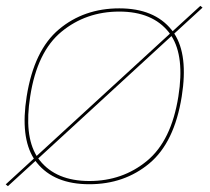

<svg xmlns="http://www.w3.org/2000/svg" viewBox="-50 -624 716 655"><path d="M-30.5 5 65.5 -83Q19 -156.5 41 -295Q66 -452.5 151.2 -524Q236.5 -595.5 357 -595.5Q476.5 -595.5 535.5 -522Q537 -520 539 -517.5L633.5 -604L641 -598L544.5 -509.5Q592.5 -436 570 -295Q545 -138 459.8 -66.8Q374.5 4.5 254.5 4.5Q135 4.5 76 -68.5Q73.5 -72 71 -75L-23 11ZM255 -6.5Q368 -6.5 451.2 -75Q534.5 -143.5 558.5 -295Q580 -430.5 535 -501L80.5 -83.5Q83 -80 85.5 -77Q141.5 -6.5 255 -6.5ZM75 -92 529.5 -509Q528 -511.5 526 -514Q470 -584.5 357 -584.5Q243.5 -584.5 160 -516Q76.5 -447.5 53 -295Q32 -162.5 75 -92Z"/></svg>

Font: Anybody ExtraExpanded Thin
Style: Italic
Weight: 100
Width: 8
Italic angle: -10°
Designer: Tyler Finck
Foundry: Etcetera Type Company
Version: Version 1.010; ttfautohint (v1.8.3) -l 8 -r 50 -G 200 -x 14 